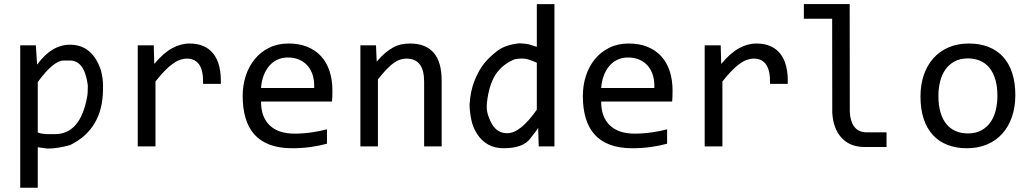

<svg xmlns="http://www.w3.org/2000/svg" viewBox="-20 -710 4988 931"><path d="M163.1 3.9C169.9 4.9 185.2 7 209 10.3H212.4C243.7 10.3 279.3 4.7 319.3 -6.3C426.1 -58.1 479.5 -149.3 479.5 -279.8V-296.4C479.5 -318.8 476.1 -343.3 469.2 -369.6C441.6 -452 391.6 -493.2 319.3 -493.2C260.7 -493.2 208.5 -462.1 162.6 -399.9L159.7 -397L159.2 -408.2L153.8 -490.2H78.1V200.2H163.1ZM163.1 -312C213.9 -381.7 255.9 -416.5 289.1 -416.5H319.3C366.5 -416.5 395.3 -376.5 405.8 -296.4V-293C405.8 -267.3 404.6 -249.5 402.3 -239.7C380.5 -119.6 328.5 -59.6 246.1 -59.6H206.1C183.9 -61.2 169.6 -64 163.1 -67.9Z M647.9 -490.2V0H733.9V-314.9C749.5 -334.8 764.2 -351.7 777.8 -365.7C791.5 -379.7 804.4 -391.2 816.7 -400.1C828.9 -409.1 840.7 -415.6 852.3 -419.7C863.9 -423.7 875.3 -425.8 886.7 -425.8C912.8 -425.8 932.5 -416.1 946 -396.7C959.6 -377.4 965.8 -346.2 964.8 -303.2H1050.8C1052.7 -368 1040.6 -416.8 1014.4 -449.7C988.2 -482.6 949.7 -499 898.9 -499C870.3 -499 841.9 -491.2 813.7 -475.6C785.6 -460 757 -434.7 728 -399.9L725.6 -490.2Z M1591.8 -271C1591.8 -305.8 1587.2 -337.3 1577.9 -365.5C1568.6 -393.6 1554.9 -417.6 1536.9 -437.3C1518.8 -456.9 1496.6 -472.2 1470.2 -482.9C1443.8 -493.7 1413.6 -499 1379.4 -499C1344.2 -499 1312.8 -492.2 1285.2 -478.5C1257.5 -464.8 1234.1 -446.4 1215.1 -423.1C1196 -399.8 1181.6 -372.8 1171.6 -342C1161.7 -311.3 1156.7 -278.6 1156.7 -244.1C1156.7 -204.4 1161.4 -168.9 1170.7 -137.5C1179.9 -106 1194.3 -79.5 1213.6 -57.9C1233 -36.2 1257.8 -19.7 1288.1 -8.3C1318.4 3.1 1354.5 8.8 1396.5 8.8C1427.7 8.8 1457.9 6.8 1487.1 2.7C1516.2 -1.4 1542.3 -6.7 1565.4 -13.2V-83C1555 -80.1 1543.7 -77.4 1531.5 -75C1519.3 -72.5 1506.5 -70.3 1493.2 -68.4C1479.8 -66.4 1466 -64.9 1451.7 -63.7C1437.3 -62.6 1423 -62 1408.7 -62C1356 -62 1315.6 -75.4 1287.6 -102.3C1259.6 -129.2 1245.6 -167.6 1245.6 -217.8H1589.8C1590.5 -224.9 1591 -232.6 1591.3 -240.7C1591.6 -248.9 1591.8 -259 1591.8 -271ZM1503.4 -283.2H1245.6C1247.2 -305 1251.5 -325 1258.3 -343.3C1265.1 -361.5 1274.1 -377.1 1285.2 -390.1C1296.2 -403.2 1309.4 -413.2 1324.7 -420.4C1340 -427.6 1356.9 -431.2 1375.5 -431.2C1397 -431.2 1415.9 -427.5 1432.1 -420.2C1448.4 -412.8 1462 -402.7 1472.9 -389.6C1483.8 -376.6 1491.9 -361.1 1497.1 -343C1502.3 -325 1504.4 -305 1503.4 -283.2Z M1727.5 -490.2V0H1812.5V-325.2C1828.1 -344.7 1842.2 -361 1854.7 -374C1867.3 -387 1878.9 -397.4 1889.6 -405C1900.4 -412.7 1910.7 -418.1 1920.7 -421.1C1930.6 -424.2 1940.8 -425.8 1951.2 -425.8C1979.5 -425.8 2000.8 -416.6 2015.1 -398.2C2029.5 -379.8 2036.6 -351.4 2036.6 -313V0H2121.6V-319.8C2121.6 -379.7 2108.6 -424.6 2082.8 -454.3C2056.9 -484.1 2018.7 -499 1968.3 -499C1953.9 -499 1940.1 -497.6 1926.8 -494.9C1913.4 -492.1 1900.3 -487.3 1887.5 -480.5C1874.6 -473.6 1861.5 -464.6 1848.1 -453.4C1834.8 -442.1 1821 -428.1 1806.6 -411.1L1803.2 -490.2Z M2668.5 0V-689.9H2583V-482.9C2569.3 -487.1 2557.9 -490.7 2548.8 -493.7C2537.4 -497.2 2520.8 -499.3 2499 -500C2453.5 -495.4 2417.9 -483.4 2392.3 -463.9C2366.8 -444.3 2345.6 -424.4 2328.9 -404.1C2312.1 -383.7 2296.5 -356.3 2282.2 -321.8C2267.9 -287.3 2259.4 -247.1 2256.8 -201.2C2257.5 -177.4 2260.4 -153.1 2265.6 -128.2C2270.8 -103.3 2280.5 -80.1 2294.7 -58.6C2308.8 -37.1 2326.5 -20.5 2347.7 -8.8C2368.8 2.9 2393.7 8.8 2422.4 8.8C2486.2 8.8 2529.6 -7.6 2552.7 -40.5C2570.6 -62 2582.8 -78.6 2589.4 -90.3L2592.3 0ZM2583 -405.8V-178.2C2556.6 -140.5 2531.5 -112 2507.6 -92.8C2483.6 -73.6 2460.9 -64 2439.5 -64C2422.5 -64 2407.8 -68 2395.3 -76.2C2382.7 -84.3 2372.3 -95.9 2364 -111.1C2355.7 -126.2 2349 -142.7 2344 -160.6C2338.9 -178.5 2338.9 -202.6 2343.8 -232.9C2352.5 -288.2 2368.3 -330.5 2391.1 -359.6C2413.9 -388.8 2442.5 -409.8 2477.1 -422.9C2502.8 -427.4 2523.6 -427.2 2539.6 -422.4C2555.5 -417.5 2570 -411.9 2583 -405.8Z M3241.2 -271C3241.2 -305.8 3236.6 -337.3 3227.3 -365.5C3218 -393.6 3204.3 -417.6 3186.3 -437.3C3168.2 -456.9 3146 -472.2 3119.6 -482.9C3093.3 -493.7 3063 -499 3028.8 -499C2993.7 -499 2962.2 -492.2 2934.6 -478.5C2906.9 -464.8 2883.5 -446.4 2864.5 -423.1C2845.5 -399.8 2831 -372.8 2821 -342C2811.1 -311.3 2806.2 -278.6 2806.2 -244.1C2806.2 -204.4 2810.8 -168.9 2820.1 -137.5C2829.3 -106 2843.7 -79.5 2863 -57.9C2882.4 -36.2 2907.2 -19.7 2937.5 -8.3C2967.8 3.1 3003.9 8.8 3045.9 8.8C3077.1 8.8 3107.3 6.8 3136.5 2.7C3165.6 -1.4 3191.7 -6.7 3214.8 -13.2V-83C3204.4 -80.1 3193.1 -77.4 3180.9 -75C3168.7 -72.5 3155.9 -70.3 3142.6 -68.4C3129.2 -66.4 3115.4 -64.9 3101.1 -63.7C3086.8 -62.6 3072.4 -62 3058.1 -62C3005.4 -62 2965 -75.4 2937 -102.3C2909 -129.2 2895 -167.6 2895 -217.8H3239.3C3239.9 -224.9 3240.4 -232.6 3240.7 -240.7C3241 -248.9 3241.2 -259 3241.2 -271ZM3152.8 -283.2H2895C2896.6 -305 2900.9 -325 2907.7 -343.3C2914.6 -361.5 2923.5 -377.1 2934.6 -390.1C2945.6 -403.2 2958.8 -413.2 2974.1 -420.4C2989.4 -427.6 3006.3 -431.2 3024.9 -431.2C3046.4 -431.2 3065.3 -427.5 3081.5 -420.2C3097.8 -412.8 3111.4 -402.7 3122.3 -389.6C3133.2 -376.6 3141.3 -361.1 3146.5 -343C3151.7 -325 3153.8 -305 3152.8 -283.2Z M3397 -490.2V0H3482.9V-314.9C3498.5 -334.8 3513.2 -351.7 3526.9 -365.7C3540.5 -379.7 3553.5 -391.2 3565.7 -400.1C3577.9 -409.1 3589.8 -415.6 3601.3 -419.7C3612.9 -423.7 3624.3 -425.8 3635.7 -425.8C3661.8 -425.8 3681.6 -416.1 3695.1 -396.7C3708.6 -377.4 3714.8 -346.2 3713.9 -303.2H3799.8C3801.8 -368 3789.6 -416.8 3763.4 -449.7C3737.2 -482.6 3698.7 -499 3647.9 -499C3619.3 -499 3590.9 -491.2 3562.7 -475.6C3534.6 -460 3506 -434.7 3477.1 -399.9L3474.6 -490.2Z M4015.1 -619.1 4015.6 -163.1C4018.6 -113.6 4032.4 -74.5 4057.1 -45.9C4084.5 -13.3 4123.5 2.9 4174.3 2.9H4278.8V-68.4H4182.6C4154.9 -68.4 4134.3 -78.3 4120.6 -98.1C4108.6 -114.7 4101.9 -138.7 4100.6 -169.9L4100.1 -690.4H3877.9V-619.1Z M4903.3 -249C4903.3 -289.4 4898.2 -325.2 4887.9 -356.4C4877.7 -387.7 4862.9 -413.8 4843.5 -434.8C4824.1 -455.8 4800.5 -471.8 4772.7 -482.7C4744.9 -493.6 4713.4 -499 4678.2 -499C4641.4 -499 4608.6 -492.8 4579.6 -480.2C4550.6 -467.7 4526 -450.1 4505.9 -427.5C4485.7 -404.9 4470.2 -377.8 4459.5 -346.4C4448.7 -315 4443.4 -280.3 4443.4 -242.2C4443.4 -201.5 4448.5 -165.5 4458.7 -134.3C4469 -103 4483.8 -76.8 4503.2 -55.7C4522.5 -34.5 4546.1 -18.5 4574 -7.6C4601.8 3.3 4633.3 8.8 4668.5 8.8C4705.2 8.8 4738.1 2.5 4767.1 -10C4796.1 -22.5 4820.6 -40.1 4840.8 -62.7C4861 -85.4 4876.5 -112.5 4887.2 -144.3C4897.9 -176 4903.3 -210.9 4903.3 -249ZM4816.4 -245.1C4816.4 -220.7 4813.7 -197.5 4808.3 -175.5C4803 -153.6 4794.5 -134.3 4783 -117.7C4771.4 -101.1 4756.6 -87.8 4738.5 -77.9C4720.5 -68 4698.7 -63 4673.3 -63C4651.2 -63 4631.3 -66.8 4613.8 -74.5C4596.2 -82.1 4581.2 -93.5 4568.8 -108.6C4556.5 -123.8 4547 -142.7 4540.3 -165.5C4533.6 -188.3 4530.3 -214.8 4530.3 -245.1C4530.3 -269.2 4533 -292.2 4538.3 -314.2C4543.7 -336.2 4552.2 -355.5 4563.7 -372.1C4575.3 -388.7 4590.1 -401.9 4608.2 -411.9C4626.2 -421.8 4647.9 -426.8 4673.3 -426.8C4695.1 -426.8 4714.9 -422.9 4732.7 -415.3C4750.4 -407.6 4765.5 -396.2 4777.8 -381.1C4790.2 -366 4799.7 -347.1 4806.4 -324.5C4813.1 -301.8 4816.4 -275.4 4816.4 -245.1Z"/></svg>

Font: CodeNewRoman Nerd Font Mono
Style: Regular
Weight: 400
Monospace: yes
Designer: Sam Radian
Foundry: Code New Roman
Version: Version 2.00 November 29, 2014;Nerd Fonts 3.2.1